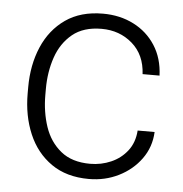

<svg xmlns="http://www.w3.org/2000/svg" viewBox="-45 -581 605 634"><g transform="rotate(5 258.0 -264.0)"><path d="M272 -40.5Q308.6 -40.5 341.1 -54.7Q373.5 -68.8 394.8 -96.2Q416 -123.5 418.9 -163.6H475.1Q472.7 -113.3 444.3 -74.2Q416 -35.2 370.8 -12.7Q325.7 9.8 272 9.8Q197.8 9.8 147.5 -25.4Q97.2 -60.5 71.8 -120.4Q46.4 -180.2 46.4 -253.9V-274.4Q46.4 -348.6 72 -408.4Q97.7 -468.3 147.7 -503.2Q197.8 -538.1 271.5 -538.1Q328.1 -538.1 373.3 -515.1Q418.5 -492.2 445.6 -450.2Q472.7 -408.2 475.1 -350.6H418.9Q415.5 -414.6 373.3 -451.2Q331.1 -487.8 271.5 -487.8Q211.4 -487.8 174.8 -457.8Q138.2 -427.7 121.6 -379.2Q105 -330.6 105 -274.4V-253.9Q105 -197.8 121.3 -149.2Q137.7 -100.6 174.6 -70.6Q211.4 -40.5 272 -40.5Z"/></g></svg>

Font: Vazirmatn RD UI FD ExtraLight
Style: Regular
Weight: 200
Designer: Saber Rastikerdar
Foundry: Saber Rastikerdar
Version: Version 33.003